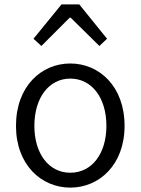

<svg xmlns="http://www.w3.org/2000/svg" viewBox="-20 -844 642 877"><path d="M301 13C433 13 549 -91 549 -269C549 -450 433 -554 301 -554C169 -554 53 -450 53 -269C53 -91 169 13 301 13ZM301 -55C204 -55 137 -141 137 -269C137 -398 204 -485 301 -485C399 -485 466 -398 466 -269C466 -141 399 -55 301 -55ZM133 -667 169 -634 298 -763H303L434 -634L469 -667L342 -824H261Z"/></svg>

Font: Noto Sans KR DemiLight
Style: Regular
Weight: 350
Designer: Ryoko NISHIZUKA 西塚涼子 (kana, bopomofo & ideographs); Paul D. Hunt (Latin, Greek & Cyrillic); Sandoll Communications 산돌커뮤니
Foundry: Adobe
Version: Version 2.004;hotconv 1.0.118;makeotfexe 2.5.65603